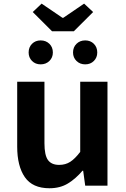

<svg xmlns="http://www.w3.org/2000/svg" viewBox="-20 -1000 677 1034"><path d="M246.4 13.8Q155.3 13.8 113.9 -45.8Q72.6 -105.3 72.6 -210.6V-559.8H219.4V-228.7Q219.4 -164.3 238.3 -138.2Q257.3 -112 298.6 -112Q332.7 -112 358.4 -128.6Q384.1 -145.2 412 -182.1V-559.8H558.8V0H438.9L427.9 -80.6H424.3Q388.2 -37.8 346 -12Q303.8 13.8 246.4 13.8ZM260.1 -831.8 156.4 -935.2 204.1 -980.5 316.2 -904.2H321L432.9 -980.5L481.5 -935.2L377.9 -831.8ZM198.8 -653.4Q170.8 -653.4 152.5 -671.7Q134.2 -690 134.2 -717.3Q134.2 -745.8 152.5 -764.1Q170.8 -782.4 198.8 -782.4Q227.3 -782.4 246 -764.1Q264.7 -745.8 264.7 -717.3Q264.7 -690 246 -671.7Q227.3 -653.4 198.8 -653.4ZM438.9 -653.4Q410.7 -653.4 392 -671.7Q373.3 -690 373.3 -717.3Q373.3 -745.8 392 -764.1Q410.7 -782.4 438.9 -782.4Q467.2 -782.4 485.5 -764.1Q503.8 -745.8 503.8 -717.3Q503.8 -690 485.5 -671.7Q467.2 -653.4 438.9 -653.4Z"/></svg>

Font: Noto Sans JP
Style: Regular
Weight: 100
Designer: Ryoko NISHIZUKA 西塚涼子 (kana, bopomofo & ideographs); Paul D. Hunt (Latin, Greek & Cyrillic); Sandoll Communications 산돌커뮤니
Foundry: Adobe
Version: Version 2.004;hotconv 1.0.118;makeotfexe 2.5.65603